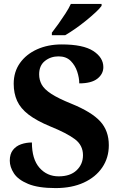

<svg xmlns="http://www.w3.org/2000/svg" viewBox="-20 -951 626 981"><path d="M264 10Q175 10 123.5 -11.5Q72 -33 51 -65.5Q30 -98 30 -130Q30 -164 46 -184.5Q62 -205 88 -214Q114 -223 143 -223Q143 -138 181.5 -94Q220 -50 280 -50Q339 -50 371.5 -81Q404 -112 404 -158Q404 -209 362.5 -240Q321 -271 237 -305Q167 -334 126 -365.5Q85 -397 67.5 -435.5Q50 -474 50 -523Q50 -584 82 -629Q114 -674 169.5 -699Q225 -724 295 -724Q405 -724 456.5 -690.5Q508 -657 508 -608Q508 -573 477.5 -549Q447 -525 385 -525Q385 -553 374.5 -585Q364 -617 341 -640Q318 -663 279 -663Q239 -663 209.5 -639.5Q180 -616 180 -571Q180 -543 193 -519Q206 -495 242 -471.5Q278 -448 345 -421Q448 -379 492 -331Q536 -283 536 -209Q536 -145 502.5 -95.5Q469 -46 408 -18Q347 10 264 10ZM245 -784Q260 -803 278.5 -829Q297 -855 314.5 -882Q332 -909 342 -931H499V-921Q490 -908 468.5 -888Q447 -868 420 -846Q393 -824 365 -804.5Q337 -785 313 -771H245Z"/></svg>

Font: Noto Serif Tibetan
Style: Bold
Weight: 700
Designer: Monotype Design Team
Foundry: Monotype Imaging Inc.
Version: Version 2.103; ttfautohint (v1.8.4.7-5d5b)